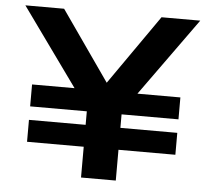

<svg xmlns="http://www.w3.org/2000/svg" viewBox="-53 -807 948 864"><g transform="rotate(5 421.5 -375.0)"><path d="M88 -299H344V-238H88V-139H344V0H501V-139H758V-238H501V-299H758V-398H564L817 -750H642L422 -435L202 -750H27L280 -398H88Z"/></g></svg>

Font: Bounded Med
Style: Regular
Weight: 500
Designer: Vlad Churkin
Version: Version 3.0